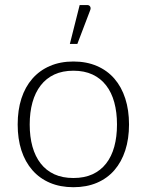

<svg xmlns="http://www.w3.org/2000/svg" viewBox="-20 -756 598 782"><path d="M279 -505.5Q332.5 -505.5 374.8 -487.2Q417 -469 446 -435.5Q475 -402 490.2 -354.8Q505.5 -307.5 505.5 -249Q505.5 -190.5 490.2 -143.5Q475 -96.5 446 -63Q417 -29.5 374.8 -11.5Q332.5 6.5 279 6.5Q225.5 6.5 183.2 -11.5Q141 -29.5 111.8 -63Q82.5 -96.5 67.2 -143.5Q52 -190.5 52 -249Q52 -307.5 67.2 -354.8Q82.5 -402 111.8 -435.5Q141 -469 183.2 -487.2Q225.5 -505.5 279 -505.5ZM279 -31Q323.5 -31 356.8 -46.2Q390 -61.5 412.2 -90Q434.5 -118.5 445.5 -158.8Q456.5 -199 456.5 -249Q456.5 -298.5 445.5 -339Q434.5 -379.5 412.2 -408.2Q390 -437 356.8 -452.5Q323.5 -468 279 -468Q234.5 -468 201.2 -452.5Q168 -437 145.8 -408.2Q123.5 -379.5 112.2 -339Q101 -298.5 101 -249Q101 -199 112.2 -158.8Q123.5 -118.5 145.8 -90Q168 -61.5 201.2 -46.2Q234.5 -31 279 -31ZM264.5 -577 304.5 -735.5H335Q343.5 -735.5 347.2 -729.2Q351 -723 347 -713.5L295 -577Z"/></svg>

Font: Lato 2
Style: Regular
Weight: 300
Designer: Lukasz Dziedzic with Adam Twardoch and Botio Nikoltchev
Foundry: tyPoland Lukasz Dziedzic
Version: Version 2.015; 2015-08-06; http://www.latofonts.com/